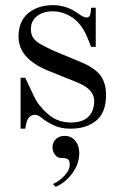

<svg xmlns="http://www.w3.org/2000/svg" viewBox="-20 -488 474 746"><path d="M184 85Q184 64 197.5 52Q211 40 231 40Q257 40 272.5 59Q288 78 288 106Q288 149 260.5 186Q233 223 196 238L186 227Q212 215 231.5 193.5Q251 172 251 152Q251 135 243 130Q237 126 219 126Q203 126 193.5 113Q184 100 184 85ZM52 -345Q52 -406 90 -437Q128 -468 186 -468Q239 -468 283 -436Q305 -420 316 -420Q330 -420 332 -438L334 -458H352V-306H334L320 -341Q298 -395 261.5 -419.5Q225 -444 185 -444Q148 -444 124 -425.5Q100 -407 100 -374Q100 -351 112.5 -336.5Q125 -322 146 -312Q182 -293 188 -291L296 -246Q344 -226 368 -198Q392 -168 392 -118Q392 -51 354 -19.5Q316 12 254 12Q216 12 188 -1.5Q160 -15 144 -28.5Q128 -42 117 -42Q89 -42 82 -8L78 12H60V-186H78L112 -114Q129 -77 166.5 -44.5Q204 -12 255 -12Q301 -12 323.5 -34.5Q346 -57 346 -96Q346 -141 282 -167L168 -213Q52 -260 52 -345Z"/></svg>

Font: Old Standard TT
Style: Regular
Weight: 400
Designer: Alexey Kryukov <alexios@thessalonica.org.ru>
Version: Version 2.2